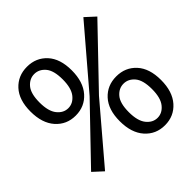

<svg xmlns="http://www.w3.org/2000/svg" viewBox="-182 -776 914 914"><g transform="rotate(-45 275.0 -319.0)"><path d="M286 -310 547 -582 498 -627 253 -340 3 -80 52 -35ZM270 -154Q270 -76 309 -32Q348 12 409 12Q470 12 509 -32Q548 -76 548 -154Q548 -232 509 -274.5Q470 -317 409 -317Q348 -317 309 -274.5Q270 -232 270 -154ZM331 -154Q331 -214 354 -241Q377 -268 409 -268Q441 -268 464 -241Q487 -214 487 -154Q487 -95 464 -66.5Q441 -38 409 -38Q377 -38 354 -66.5Q331 -95 331 -154ZM2 -487Q2 -409 41 -365Q80 -321 141 -321Q202 -321 241 -365Q280 -409 280 -487Q280 -565 241 -607.5Q202 -650 141 -650Q80 -650 41 -607.5Q2 -565 2 -487ZM63 -487Q63 -547 86 -574Q109 -601 141 -601Q173 -601 196 -574Q219 -547 219 -487Q219 -428 196 -399.5Q173 -371 141 -371Q109 -371 86 -399.5Q63 -428 63 -487Z"/></g></svg>

Font: Codetta
Style: Regular
Weight: 400
Italic angle: -11°
Designer: Ulrich Proeller
Foundry: PROSA GmbH
Version: Version 2.00;September 29, 2018;FontCreator 11.5.0.2427 64-b